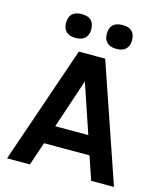

<svg xmlns="http://www.w3.org/2000/svg" viewBox="-131 -1009 933 1105"><g transform="rotate(15 335.5 -456.5)"><path d="M143 -841Q143 -913 219 -913Q293 -913 293 -841Q293 -808 274 -789.5Q255 -771 219 -771Q180 -771 161.5 -789.5Q143 -808 143 -841ZM386 -841Q386 -913 462 -913Q536 -913 536 -841Q536 -808 517 -789.5Q498 -771 462 -771Q423 -771 404.5 -789.5Q386 -808 386 -841ZM17 0 257 -700H414L654 0H518L471 -139H200L153 0ZM237 -250H434L335 -543Z"/></g></svg>

Font: Haskoy Bold
Style: Regular
Weight: 700
Designer: Ertekin Erdin
Foundry: Ertekin Erdin
Version: Version 1.500; ttfautohint (v1.8.3)